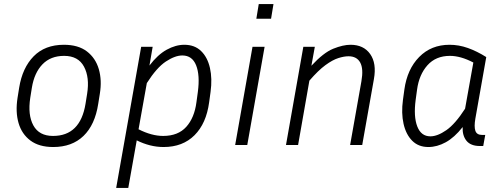

<svg xmlns="http://www.w3.org/2000/svg" viewBox="-20 -719 2493 952"><path d="M475 -254 467 -204Q451 -100 394 -45Q337 10 244 10Q174 10 131 -22Q88 -54 72 -109Q56 -164 67 -234L75 -284Q91 -383 147 -440Q203 -497 297 -497Q368 -497 411 -464Q454 -431 470 -376Q486 -321 475 -254ZM412 -254Q425 -335 396.5 -388.5Q368 -442 298 -442Q231 -442 190.5 -400Q150 -358 138 -284L130 -234Q117 -149 145.5 -97Q174 -45 243 -45Q378 -45 404 -204Z M791 10Q757 10 723.5 1.5Q690 -7 658 -23L616 213H556L680 -487H737L721 -394Q762 -448 806.5 -472.5Q851 -497 894 -497Q945 -497 977 -466Q1009 -435 1021 -382Q1033 -329 1024 -263L1017 -212Q1003 -107 944.5 -48.5Q886 10 791 10ZM884 -444Q848 -444 802.5 -414Q757 -384 708 -307L667 -78Q732 -45 789 -45Q863 -45 903.5 -90Q944 -135 954 -212L961 -263Q972 -346 952.5 -395Q933 -444 884 -444Z M1324 -626H1251L1263 -699H1336ZM1206 0H1146L1232 -487H1292Z M1708 -440Q1686 -440 1657.5 -431Q1629 -422 1593.5 -396Q1558 -370 1514 -319L1458 0H1398L1484 -487H1541L1524 -393Q1584 -458 1632.5 -477.5Q1681 -497 1718 -497Q1783 -497 1815.5 -451Q1848 -405 1834 -327L1776 0H1716L1772 -316Q1783 -378 1766 -409Q1749 -440 1708 -440Z M2360 5Q2314 5 2293 -21Q2272 -47 2274 -89Q2233 -37 2190 -13.5Q2147 10 2104 10Q2055 10 2024 -21Q1993 -52 1981 -105Q1969 -158 1978 -224L1985 -275Q1999 -376 2058.5 -436.5Q2118 -497 2209 -497Q2255 -497 2300 -481Q2345 -465 2391 -436L2337 -131Q2330 -91 2337 -70.5Q2344 -50 2370 -50H2386L2376 5ZM2041 -224Q2030 -141 2049 -92Q2068 -43 2114 -43Q2149 -43 2193 -73.5Q2237 -104 2286 -180L2327 -409Q2264 -442 2211 -442Q2141 -442 2099.5 -395.5Q2058 -349 2048 -275Z"/></svg>

Font: Inria Sans Light
Style: Italic
Weight: 300
Italic angle: -10°
Designer: Black Foundry Team
Foundry: Black Foundry
Version: Version 1.2; ttfautohint (v1.8.3)